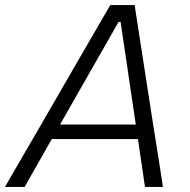

<svg xmlns="http://www.w3.org/2000/svg" viewBox="-40 -733 744 753"><path d="M-20.5 0Q13 -58 50 -121.8Q87 -185.5 120.5 -243L262 -488Q298.5 -551 329.5 -604.5Q360.5 -657.5 392.5 -713H488Q496 -660 504.5 -606.5Q513 -552.5 523 -487L561 -242Q570.5 -183 580.5 -120Q590 -56.5 599 0H528.5Q522 -45 515 -92.8Q508 -140.5 501 -187.5H163Q136.5 -140.5 109.5 -93.2Q82.5 -46 56.5 0ZM206 -263 195.5 -244.5H492.5Q491 -253.5 490 -261.5L433 -647H425Z"/></svg>

Font: Heraclito Light
Style: Italic
Weight: 300
Italic angle: -12°
Designer: Kostas Bartsokas (font) & Cristiano Sobral (main changes)
Foundry: Kostas Bartsokas (font) & Cristiano Sobral (main changes)
Version: Version 1.00;July 8, 2020;FontCreator 13.0.0.2655 64-bit